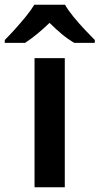

<svg xmlns="http://www.w3.org/2000/svg" viewBox="-67 -786 418 806"><path d="M205 0H78V-542H205ZM206 -766Q219 -743 241.5 -715.5Q264 -688 288.5 -662Q313 -636 331 -618V-606H245Q219 -621 193 -642.5Q167 -664 141 -690Q114 -664 89 -643.5Q64 -623 38 -606H-47V-618Q-28 -637 -4.5 -663Q19 -689 41 -716Q63 -743 77 -766Z"/></svg>

Font: Noto Sans Canadian Aboriginal SemiBold
Style: Regular
Weight: 600
Designer: Monotype Design Team, Typotheque's Kevin King
Foundry: Monotype Imaging Inc.
Version: Version 2.004; ttfautohint (v1.8.4.7-5d5b)